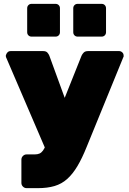

<svg xmlns="http://www.w3.org/2000/svg" viewBox="-20 -785 671 996"><path d="M118 191Q107 191 99 183Q91 175 91 164V43Q91 32 99 24Q107 16 118 16H160Q175 16 185 11.5Q195 7 203 -4Q211 -15 218 -33L403 -496Q407 -505 414.5 -512.5Q422 -520 437 -520H598Q607 -520 614 -513.5Q621 -507 621 -499Q621 -497 621.5 -494.5Q622 -492 620 -489L430 -24Q406 36 381.5 77Q357 118 328.5 143.5Q300 169 263 180Q226 191 177 191ZM218 -7 11 -489Q10 -492 10 -496Q12 -506 18.5 -513Q25 -520 35 -520H204Q219 -520 226 -512Q233 -504 236 -496L360 -156ZM383 -595Q373 -595 366.5 -601.5Q360 -608 360 -618V-742Q360 -752 366.5 -758.5Q373 -765 383 -765H507Q517 -765 523.5 -758.5Q530 -752 530 -742V-618Q530 -608 523.5 -601.5Q517 -595 507 -595ZM144 -595Q134 -595 127.5 -601.5Q121 -608 121 -618V-742Q121 -752 127.5 -758.5Q134 -765 144 -765H268Q278 -765 284.5 -758.5Q291 -752 291 -742V-618Q291 -608 284.5 -601.5Q278 -595 268 -595Z"/></svg>

Font: Rubik Light Black
Style: Regular
Weight: 900
Version: Version 2.104